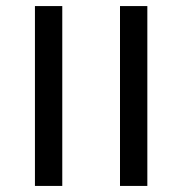

<svg xmlns="http://www.w3.org/2000/svg" viewBox="-20 -612 600 632"><path d="M375 0V-592H465V0ZM95 0V-592H185V0Z"/></svg>

Font: Noto Sans Hebrew SemiCondensed
Style: Regular
Weight: 400
Width: 4
Designer: Monotype Design Team
Foundry: Monotype Imaging Inc.
Version: Version 2.003